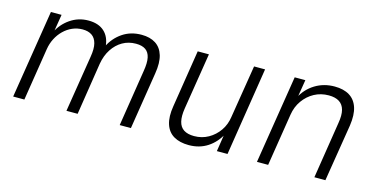

<svg xmlns="http://www.w3.org/2000/svg" viewBox="-58 -758 2008 1027"><g transform="rotate(15 946.5 -244.5)"><path d="M45 0 123 -489H182L165 -385H160Q184 -435 229 -466Q274 -497 330 -497Q386 -497 418 -467.5Q450 -438 454 -384L449 -385Q474 -436 519 -466.5Q564 -497 624 -497Q671 -497 702 -477Q733 -457 745 -417Q757 -377 747 -316L697 0H635L684 -312Q692 -359 686 -387.5Q680 -416 660.5 -429.5Q641 -443 607 -443Q566 -443 533 -424Q500 -405 477.5 -370.5Q455 -336 447 -289L402 0H340L390 -312Q398 -359 390.5 -387.5Q383 -416 363 -429.5Q343 -443 312 -443Q282 -443 255.5 -431.5Q229 -420 207.5 -399Q186 -378 172 -350.5Q158 -323 153 -291L107 0Z M1019 8Q969 8 935.5 -11.5Q902 -31 889 -71.5Q876 -112 886 -172L936 -489H998L948 -176Q941 -132 948 -103Q955 -74 976.5 -60Q998 -46 1034 -46Q1077 -46 1112.5 -66Q1148 -86 1171.5 -120Q1195 -154 1201 -198L1248 -489H1309L1232 0H1173L1189 -104H1195Q1168 -51 1123 -21.5Q1078 8 1019 8Z M1395 0 1473 -489H1532L1515 -385H1510Q1537 -438 1585 -467.5Q1633 -497 1693 -497Q1743 -497 1775.5 -477Q1808 -457 1821 -417Q1834 -377 1825 -316L1774 0H1713L1762 -312Q1770 -358 1762.5 -386.5Q1755 -415 1733 -429Q1711 -443 1675 -443Q1631 -443 1595 -423.5Q1559 -404 1534.5 -369.5Q1510 -335 1503 -290L1457 0Z"/></g></svg>

Font: Nunito Sans 10pt SemiCondensed Light
Style: Italic
Weight: 300
Width: 4
Italic angle: -9°
Designer: Vernon Adams
Foundry: Vernon Adams
Version: Version 3.101;gftools[0.9.27]